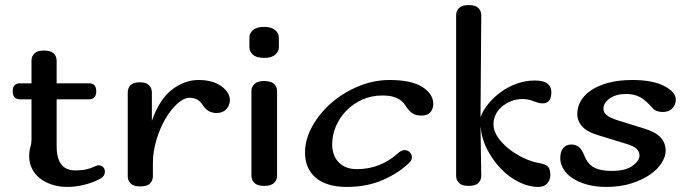

<svg xmlns="http://www.w3.org/2000/svg" viewBox="-20 -722 2706 756"><path d="M246 14Q213 14 185 5Q157 -4 137 -20Q117 -36 106 -58Q95 -80 95 -106Q95 -129 99.5 -142.5Q104 -156 104 -175V-331H59Q30 -331 30 -363Q30 -394 59 -394H104V-483Q104 -500 115.5 -511.5Q127 -523 153 -523Q180 -523 191.5 -511.5Q203 -500 203 -483V-394H330Q359 -394 359 -363Q359 -331 330 -331H203V-147Q203 -51 276 -51Q302 -51 319.5 -55Q337 -59 354 -67Q362 -71 368 -71Q379 -71 386 -64Q393 -57 393 -46Q393 -29 376 -19Q349 -4 314 5Q279 14 246 14Z M578 -246Q607 -330 656.5 -368.5Q706 -407 761 -407Q818 -407 851.5 -382.5Q885 -358 885 -328Q885 -307 871 -292Q857 -277 833 -277Q799 -277 780 -306Q769 -323 756.5 -330Q744 -337 727 -337Q704 -337 678.5 -314Q653 -291 631.5 -254.5Q610 -218 596 -171.5Q582 -125 582 -79V-28Q582 -11 570.5 0.5Q559 12 532 12Q506 12 494.5 0.5Q483 -11 483 -28V-358Q483 -375 494 -386.5Q505 -398 530 -398Q556 -398 567 -386.5Q578 -375 578 -358Z M1071 -30Q1071 -13 1059 -1.5Q1047 10 1020 10Q994 10 982 -1.5Q970 -13 970 -30V-363Q970 -380 982 -391.5Q994 -403 1020 -403Q1047 -403 1059 -391.5Q1071 -380 1071 -363ZM1020 -494Q990 -494 976 -506.5Q962 -519 962 -536V-574Q962 -591 976 -603.5Q990 -616 1020 -616Q1049 -616 1063.5 -603.5Q1078 -591 1078 -574V-536Q1078 -519 1063.5 -506.5Q1049 -494 1020 -494Z M1288 -154Q1288 -109 1314 -82.5Q1340 -56 1385 -56Q1432 -56 1472.5 -72Q1513 -88 1545 -117Q1560 -131 1573 -131Q1585 -131 1593.5 -122.5Q1602 -114 1602 -103Q1602 -98 1600 -92.5Q1598 -87 1591 -81Q1553 -43 1490 -14.5Q1427 14 1346 14Q1265 14 1223 -22.5Q1181 -59 1181 -121Q1181 -173 1209.5 -224.5Q1238 -276 1284.5 -316.5Q1331 -357 1391 -382Q1451 -407 1514 -407Q1600 -407 1643 -379.5Q1686 -352 1686 -313Q1686 -294 1675 -280.5Q1664 -267 1640 -267Q1620 -267 1609 -273Q1598 -279 1590.5 -287.5Q1583 -296 1576.5 -306.5Q1570 -317 1559.5 -325.5Q1549 -334 1531.5 -340Q1514 -346 1485 -346Q1443 -346 1407 -330Q1371 -314 1344.5 -287Q1318 -260 1303 -225.5Q1288 -191 1288 -154Z M1875 -30Q1875 -13 1863.5 -1.5Q1852 10 1825 10Q1799 10 1787.5 -1.5Q1776 -13 1776 -30V-662Q1776 -679 1787.5 -690.5Q1799 -702 1825 -702Q1852 -702 1863.5 -690.5Q1875 -679 1875 -662L1872 -261Q1882 -288 1903.5 -314Q1925 -340 1953.5 -360.5Q1982 -381 2016 -393Q2050 -405 2085 -405Q2121 -405 2136 -392.5Q2151 -380 2151 -360Q2151 -315 2117 -315Q2107 -315 2098.5 -317.5Q2090 -320 2081 -323.5Q2072 -327 2061.5 -329.5Q2051 -332 2037 -332Q2013 -332 1992 -323.5Q1971 -315 1955.5 -301.5Q1940 -288 1931.5 -270Q1923 -252 1923 -233Q1923 -207 1940 -182Q1957 -157 1983.5 -136Q2010 -115 2041.5 -100Q2073 -85 2103 -80Q2129 -75 2138 -65.5Q2147 -56 2147 -33Q2147 -14 2135 0Q2123 14 2099 14Q2062 14 2023.5 -5Q1985 -24 1953 -57Q1921 -90 1898 -134Q1876 -177 1872 -226Z M2389 -49Q2443 -49 2470.5 -69Q2498 -89 2498 -110Q2498 -125 2486.5 -136Q2475 -147 2445 -156L2334 -190Q2291 -203 2272 -224.5Q2253 -246 2253 -274Q2253 -300 2266.5 -324Q2280 -348 2307.5 -366.5Q2335 -385 2375.5 -396Q2416 -407 2470 -407Q2551 -407 2596 -383Q2641 -359 2641 -330Q2641 -310 2627.5 -295.5Q2614 -281 2590 -281Q2563 -281 2550 -296Q2521 -329 2498.5 -340.5Q2476 -352 2445 -352Q2406 -352 2381 -334.5Q2356 -317 2356 -294Q2356 -280 2368.5 -269Q2381 -258 2416 -247L2513 -217Q2560 -203 2580.5 -181.5Q2601 -160 2601 -128Q2601 -106 2585.5 -81Q2570 -56 2540 -35Q2510 -14 2466.5 0Q2423 14 2367 14Q2325 14 2291 4.5Q2257 -5 2234 -20.5Q2211 -36 2198.5 -56.5Q2186 -77 2186 -99Q2186 -125 2197.5 -139Q2209 -153 2230 -153Q2247 -153 2259 -143.5Q2271 -134 2281 -109Q2294 -76 2319 -62.5Q2344 -49 2389 -49Z"/></svg>

Font: Sofadi One
Style: Regular
Weight: 400
Designer: Botjo Nikoltchev
Foundry: Botjo Nikoltchev
Version: Version 1.002